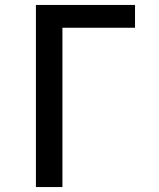

<svg xmlns="http://www.w3.org/2000/svg" viewBox="-20 -755 640 775"><path d="M125 0V-735H525V-643H232V0Z"/></svg>

Font: Iosevka Custom SmBdEx
Style: Regular
Weight: 600
Width: 7
Monospace: yes
Designer: Belleve Invis
Foundry: Belleve Invis
Version: Version 11.2.4; ttfautohint (v1.8.4)